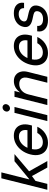

<svg xmlns="http://www.w3.org/2000/svg" viewBox="1066 -1806 750 2923"><g transform="rotate(-90 1441.5 -345.0)"><path d="M13.3 0 188.3 -700H278.3L171.7 -275H175L448.3 -500H556.7L295 -277.5L450.8 0H351.7L222.5 -234.2L148.3 -180L103.3 0Z M727.5 10Q655.8 10 609.6 -24.6Q563.3 -59.2 547.5 -119.6Q531.7 -180 551.7 -259.2Q570.8 -333.3 612.9 -390Q655 -446.7 712.5 -478.3Q770 -510 835.8 -510Q902.5 -510 945.4 -479.2Q988.3 -448.3 1002.9 -393.3Q1017.5 -338.3 1000 -266.7L991.7 -234.2H632.5Q617.5 -158.3 645.8 -113.3Q674.2 -68.3 737.5 -68.3Q782.5 -68.3 820 -90.8Q857.5 -113.3 878.3 -152.5H973.3Q938.3 -76.7 872.5 -33.3Q806.7 10 727.5 10ZM652.5 -302.5H920.8Q930.8 -362.5 905 -397.5Q879.2 -432.5 824.2 -432.5Q770 -432.5 724.6 -397.9Q679.2 -363.3 652.5 -302.5Z M1059.2 0 1184.2 -500H1274.2L1149.2 0ZM1254.2 -568.3Q1228.3 -568.3 1213.8 -587.9Q1199.2 -607.5 1205.8 -632.5Q1210.8 -653.3 1228.3 -667.5Q1245.8 -681.7 1265.8 -681.7Q1292.5 -681.7 1307.1 -662.9Q1321.7 -644.2 1315 -617.5Q1309.2 -596.7 1292.1 -582.5Q1275 -568.3 1254.2 -568.3Z M1303.3 0 1428.3 -500H1517.5L1496.7 -419.2H1500Q1566.7 -509.2 1668.3 -509.2Q1723.3 -509.2 1760 -481.7Q1796.7 -454.2 1810 -406.2Q1823.3 -358.3 1808.3 -297.5L1733.3 0H1643.3L1715.8 -290Q1731.7 -354.2 1707.9 -390.8Q1684.2 -427.5 1625 -427.5Q1566.7 -427.5 1524.2 -390.8Q1481.7 -354.2 1465.8 -290L1393.3 0Z M2094.2 10Q2022.5 10 1976.3 -24.6Q1930 -59.2 1914.2 -119.6Q1898.3 -180 1918.3 -259.2Q1937.5 -333.3 1979.6 -390Q2021.7 -446.7 2079.2 -478.3Q2136.7 -510 2202.5 -510Q2269.2 -510 2312.1 -479.2Q2355 -448.3 2369.6 -393.3Q2384.2 -338.3 2366.7 -266.7L2358.3 -234.2H1999.2Q1984.2 -158.3 2012.5 -113.3Q2040.8 -68.3 2104.2 -68.3Q2149.2 -68.3 2186.7 -90.8Q2224.2 -113.3 2245 -152.5H2340Q2305 -76.7 2239.2 -33.3Q2173.3 10 2094.2 10ZM2019.2 -302.5H2287.5Q2297.5 -362.5 2271.7 -397.5Q2245.8 -432.5 2190.8 -432.5Q2136.7 -432.5 2091.2 -397.9Q2045.8 -363.3 2019.2 -302.5Z M2598.3 10Q2505.8 10 2459.2 -35Q2412.5 -80 2425.8 -154.2H2508.3Q2503.3 -111.7 2530.4 -88.3Q2557.5 -65 2610.8 -65Q2659.2 -65 2690 -84.2Q2720.8 -103.3 2730 -138.3Q2745 -195.8 2679.2 -210.8L2600.8 -228.3Q2467.5 -259.2 2495 -368.3Q2510 -433.3 2566.2 -471.7Q2622.5 -510 2701.7 -510Q2785 -510 2827.9 -467.5Q2870.8 -425 2859.2 -354.2H2778.3Q2780 -393.3 2756.7 -414.6Q2733.3 -435.8 2688.3 -435.8Q2645.8 -435.8 2616.2 -417.1Q2586.7 -398.3 2578.3 -367.5Q2565 -316.7 2629.2 -302.5L2708.3 -284.2Q2842.5 -254.2 2814.2 -138.3Q2796.7 -68.3 2739.6 -29.2Q2682.5 10 2598.3 10Z"/></g></svg>

Font: Funnel Sans
Style: Italic
Weight: 400
Italic angle: -14.036°
Version: Version 1.000; Beta; Release 5; Build 24; ttfautohint (v1.8.